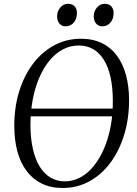

<svg xmlns="http://www.w3.org/2000/svg" viewBox="-20 -950 702 981"><path d="M95.5 -355.5 97 -395H589L587.5 -355.5ZM300 10.5Q239.5 10.5 193.5 -12Q147.5 -34.5 116.2 -76Q85 -117.5 69.2 -175Q53.5 -232.5 53 -302.5Q52.5 -399.5 77.5 -481.2Q102.5 -563 148.5 -624Q194.5 -685 257 -718.5Q319.5 -752 393.5 -752Q455 -752 501 -729.5Q547 -707 577.5 -665.5Q608 -624 623.5 -567.2Q639 -510.5 639.5 -442.5Q640 -346.5 615.2 -264Q590.5 -181.5 545.2 -120Q500 -58.5 437.5 -24Q375 10.5 300 10.5ZM311.5 -23.5Q354 -23.5 391.8 -44.2Q429.5 -65 459.8 -102.8Q490 -140.5 512 -192Q534 -243.5 545.5 -305Q557 -366.5 556.5 -434.5Q556.5 -501.5 545.2 -553.8Q534 -606 511.8 -642.5Q489.5 -679 457.2 -698.2Q425 -717.5 382 -717.5Q339.5 -717.5 301.8 -697.8Q264 -678 233.5 -641.2Q203 -604.5 181 -553.8Q159 -503 147.2 -441Q135.5 -379 135.5 -309Q136 -243 147.8 -190.2Q159.5 -137.5 182 -100.2Q204.5 -63 237 -43.2Q269.5 -23.5 311.5 -23.5ZM314.5 -815.5Q296 -815.5 283.8 -829.5Q271.5 -843.5 272 -867.5Q272 -893 288.2 -911.8Q304.5 -930.5 328.5 -930.5Q350 -930.5 361.8 -917Q373.5 -903.5 373 -884Q373 -853 356.5 -834.2Q340 -815.5 314.5 -815.5ZM502 -815.5Q483.5 -815.5 471.2 -829.5Q459 -843.5 459 -867.5Q459.5 -893 475.5 -911.8Q491.5 -930.5 515.5 -930.5Q537.5 -930.5 549 -917Q560.5 -903.5 560.5 -884Q560.5 -853 544 -834.2Q527.5 -815.5 502 -815.5Z"/></svg>

Font: Merriweather 96pt Light
Style: Italic
Weight: 300
Italic angle: -7.8°
Version: Version 2.101